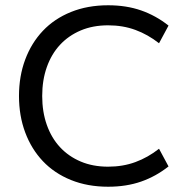

<svg xmlns="http://www.w3.org/2000/svg" viewBox="-20 -698 705 728"><path d="M390 10Q312 10 249 -15.5Q186 -41 142.5 -87Q99 -133 75.5 -196Q52 -259 52 -334Q52 -409 75.5 -472Q99 -535 142.5 -581Q186 -627 249 -652.5Q312 -678 390 -678Q459 -678 515 -658.5Q571 -639 619 -601L583 -534Q541 -567 493.5 -584.5Q446 -602 390 -602Q332 -602 286 -582.5Q240 -563 207.5 -528Q175 -493 157.5 -443.5Q140 -394 140 -334Q140 -274 157.5 -224.5Q175 -175 207.5 -140Q240 -105 286 -85.5Q332 -66 390 -66Q446 -66 493.5 -83.5Q541 -101 583 -134L619 -67Q571 -29 515 -9.5Q459 10 390 10Z"/></svg>

Font: Celebes
Style: Regular
Weight: 400
Designer: Anugrah Pasau
Foundry: Lafontype
Version: Version 1.000; ttfautohint (v1.8.4)